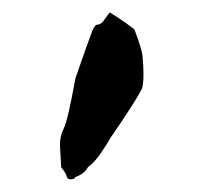

<svg xmlns="http://www.w3.org/2000/svg" viewBox="-20 -772 326 311"><path d="M157.7 -752Q186.5 -733.9 197.8 -724.1Q210 -691.9 210.9 -681.2Q212.4 -663.6 212.4 -651.4Q212.4 -634.3 209.5 -627.4Q197.8 -605 158.7 -548.3Q136.7 -510.3 122.6 -501.5Q117.2 -490.7 101.6 -484.9L100.1 -482.4L93.8 -481.4Q88.4 -482.4 87.9 -486.6Q87.4 -490.7 79.1 -501L77.1 -537.1Q77.1 -552.2 83.5 -564.5Q89.8 -576.7 102.1 -645Q124 -708 129.9 -723.1Q133.8 -731.4 136.7 -731.9Q143.1 -731.9 147.9 -738.5Q152.8 -745.1 157.7 -752Z"/></svg>

Font: Kurland
Style: Regular
Weight: 400
Designer: GGBot
Version: 0.22